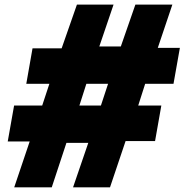

<svg xmlns="http://www.w3.org/2000/svg" viewBox="-20 -804 792 824"><path d="M41 0H202.1L265.1 -190.9H358.9L293.5 0H452.1L519 -198.7H645.5L672.4 -351.1H573.2L603 -444.3H724.6L752 -598.6H657.2L719.7 -784.2H561L498.5 -604.5H406.2L467.3 -784.2H310.1L244.6 -596.7H119.6L92.8 -444.3H191.9L161.1 -351.1H40.5L13.2 -196.8H107.4ZM320.8 -351.1 350.6 -444.3H443.8L413.1 -351.1Z"/></svg>

Font: Decalotype Black Italic
Style: Regular
Weight: 900
Italic angle: -10°
Designer: Alfredo Marco Pradil
Foundry: Alfredo Marco Pradil
Version: Version 1.0